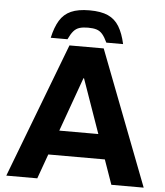

<svg xmlns="http://www.w3.org/2000/svg" viewBox="-59 -942 854 994"><g transform="rotate(5 368.0 -445.0)"><path d="M11 0 278 -700H456L725 0H557L368 -537H365L172 0ZM196 -128V-256H536V-128ZM178 -731Q190 -786 211.5 -821.5Q233 -857 270 -873.5Q307 -890 366 -890Q426 -890 462.5 -873.5Q499 -857 520.5 -821.5Q542 -786 554 -731H467Q454 -759 441 -774Q428 -789 410.5 -794.5Q393 -800 366 -800Q340 -800 322 -794.5Q304 -789 291 -774Q278 -759 265 -731Z"/></g></svg>

Font: REM SemiBold
Style: Regular
Weight: 600
Designer: Octavio Pardo
Foundry: Ashler Design
Version: Version 1.005;gftools[0.9.28]